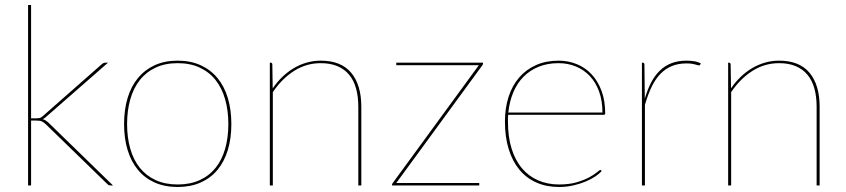

<svg xmlns="http://www.w3.org/2000/svg" viewBox="-20 -740 3376 766"><path d="M104 -720V-268H127Q131.5 -268 137.5 -269Q143.5 -270 151 -277L384 -482Q388 -486 392 -488Q396 -490 402 -490H411L163 -273Q156.5 -267 150.5 -264.5Q157.5 -262.5 162.5 -259.2Q167.5 -256 172 -252L431 0H422Q418 0 415 -1Q412 -2 408 -6L162 -245Q153 -253 146 -256Q139 -259 124 -259H104V0H92V-720Z M689 -498Q740.5 -498 780.5 -479.8Q820.5 -461.5 847.8 -428.5Q875 -395.5 889 -348.8Q903 -302 903 -245Q903 -188 889 -141.8Q875 -95.5 847.8 -62.5Q820.5 -29.5 780.5 -11.8Q740.5 6 689 6Q637 6 597.2 -11.8Q557.5 -29.5 530.2 -62.5Q503 -95.5 489 -141.8Q475 -188 475 -245Q475 -302 489 -348.8Q503 -395.5 530.2 -428.5Q557.5 -461.5 597.2 -479.8Q637 -498 689 -498ZM689 -4Q739 -4 777 -21.5Q815 -39 840.2 -70.5Q865.5 -102 878.2 -146.5Q891 -191 891 -245Q891 -299 878.2 -343.8Q865.5 -388.5 840.2 -420.5Q815 -452.5 777 -470.2Q739 -488 689 -488Q638.5 -488 600.8 -470.2Q563 -452.5 537.8 -420.5Q512.5 -388.5 499.8 -343.8Q487 -299 487 -245Q487 -191 499.8 -146.5Q512.5 -102 537.8 -70.5Q563 -39 600.8 -21.5Q638.5 -4 689 -4Z M1056.5 0V-490H1059.5Q1066.5 -490 1066.5 -482L1068 -387.5Q1085 -412.5 1106.2 -433Q1127.5 -453.5 1152 -468Q1176.5 -482.5 1203.5 -490.2Q1230.5 -498 1259.5 -498Q1341 -498 1381.2 -449.5Q1421.5 -401 1421.5 -314V0H1409.5V-314Q1409.5 -355 1400.5 -387.2Q1391.5 -419.5 1372.8 -442Q1354 -464.5 1325.8 -476.2Q1297.5 -488 1259.5 -488Q1202 -488 1153.5 -457.2Q1105 -426.5 1068.5 -372.5V0Z M1907 -485Q1907 -483.5 1906.2 -482.5Q1905.5 -481.5 1904 -479L1561 -10H1892V0H1544V-3Q1544 -5.5 1544.8 -6.5Q1545.5 -7.5 1547 -10L1890.5 -480H1561V-490H1907Z M2208.5 -498Q2247 -498 2281 -484.2Q2315 -470.5 2340.2 -443.5Q2365.5 -416.5 2380 -377.2Q2394.5 -338 2394.5 -287Q2394.5 -284.5 2392.8 -283.2Q2391 -282 2388.5 -282H2007.5Q2006.5 -275 2006.5 -268.5Q2006.5 -262 2006.5 -255Q2006.5 -194 2021 -147.2Q2035.5 -100.5 2062.2 -68.8Q2089 -37 2126.8 -20.5Q2164.5 -4 2210.5 -4Q2251.5 -4 2281.5 -13Q2311.5 -22 2331.5 -33Q2351.5 -44 2362 -53Q2372.5 -62 2374.5 -62Q2376.5 -62 2378.5 -60L2380.5 -58Q2372 -47.5 2355.2 -36.2Q2338.5 -25 2315.8 -15.5Q2293 -6 2266 0Q2239 6 2210.5 6Q2160 6 2120 -11.8Q2080 -29.5 2052.2 -63Q2024.5 -96.5 2009.5 -145Q1994.5 -193.5 1994.5 -255Q1994.5 -309 2009 -353.8Q2023.5 -398.5 2051 -430.5Q2078.5 -462.5 2118.2 -480.2Q2158 -498 2208.5 -498ZM2208.5 -488Q2164.5 -488 2129.2 -473.8Q2094 -459.5 2068.5 -433.8Q2043 -408 2027.8 -371.5Q2012.5 -335 2008 -291H2383.5Q2383.5 -338.5 2370 -375.2Q2356.5 -412 2332.8 -437Q2309 -462 2277 -475Q2245 -488 2208.5 -488Z M2541 0V-490H2544Q2551 -490 2551 -482L2552.5 -346.5Q2563 -382.5 2577.8 -410.8Q2592.5 -439 2612.8 -458.5Q2633 -478 2659.2 -488Q2685.5 -498 2719 -498Q2733.5 -498 2748.8 -495.8Q2764 -493.5 2776 -487L2774 -483Q2773 -481.5 2772.2 -480.2Q2771.5 -479 2769 -479Q2766.5 -479 2762.5 -480.2Q2758.5 -481.5 2752.8 -483Q2747 -484.5 2738.8 -485.8Q2730.5 -487 2719 -487Q2686 -487 2660.5 -476.5Q2635 -466 2615 -445.5Q2595 -425 2580 -394Q2565 -363 2553 -322V0Z M2885 0V-490H2888Q2895 -490 2895 -482L2896.5 -387.5Q2913.5 -412.5 2934.8 -433Q2956 -453.5 2980.5 -468Q3005 -482.5 3032 -490.2Q3059 -498 3088 -498Q3169.5 -498 3209.8 -449.5Q3250 -401 3250 -314V0H3238V-314Q3238 -355 3229 -387.2Q3220 -419.5 3201.2 -442Q3182.5 -464.5 3154.2 -476.2Q3126 -488 3088 -488Q3030.5 -488 2982 -457.2Q2933.5 -426.5 2897 -372.5V0Z"/></svg>

Font: Lato Hairline
Style: Regular
Weight: 100
Designer: Lukasz Dziedzic
Foundry: tyPoland Lukasz Dziedzic
Version: Version 2.007; 2014-02-27